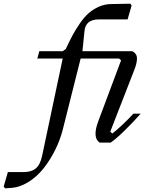

<svg xmlns="http://www.w3.org/2000/svg" viewBox="-170 -780 826 1050"><path d="M172.9 -69.8Q158.7 -14.6 131.8 39.8Q105 94.2 68.4 140.6Q31.7 187 -16.6 216.6Q-64.9 246.1 -115.2 248L-142.1 250L-149.9 240.2L-127 161.1H-41Q1.5 161.1 25.6 141.1Q49.8 121.1 60.1 73.2L172.9 -460H34.2L44.9 -500H172.9L189.9 -512.2Q210 -555.7 226.8 -587.2Q243.7 -618.7 267.3 -652.8Q291 -687 314.9 -708Q338.9 -729 370.4 -743.2Q401.9 -757.3 437 -757.8L543 -759.8L549.8 -750L527.8 -673.8H370.1Q297.9 -673.8 292 -609.9L280.8 -500H553.2Q564 -495.6 571.5 -485.4Q579.1 -475.1 579.1 -460Q579.1 -433.6 563 -394L433.1 -60.1L443.8 -49.8Q459 -60.1 496.6 -95Q534.2 -129.9 559.1 -158.2H599.1Q562 -115.7 513.9 -68.4Q465.8 -21 435.1 0H375Q334 -27.3 367.2 -116.2L492.2 -450.2L481 -460H271Z"/></svg>

Font: Happy Times at the IKOB New Game Plus Edition
Style: Italic
Weight: 400
Italic angle: -16°
Designer: Lucas Le Bihan
Foundry: Lucas Le Bihan
Version: Version 1.000;PS 1.0;hotconv 1.0.88;makeotf.lib2.5.647800